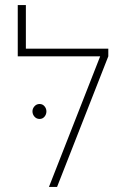

<svg xmlns="http://www.w3.org/2000/svg" viewBox="-20 -737 502 757"><path d="M173 0 375 -515H50V-717H82V-545H407V-515L205 0ZM136 -327Q148 -327 155.5 -318Q163 -309 163 -298Q163 -286 155.5 -277Q148 -268 136 -268Q124 -268 116 -277Q108 -286 108 -298Q108 -309 116 -318Q124 -327 136 -327Z"/></svg>

Font: Assistant ExtraLight
Style: Regular
Weight: 200
Designer: Hebrew By Ben Nathan, Latin by Paul Hunt
Version: Version 3.000